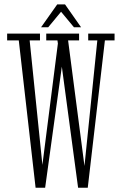

<svg xmlns="http://www.w3.org/2000/svg" viewBox="-20 -853 545 874"><path d="M142 1.5 65.5 -669H12.5V-700H162V-669H115L173 -102.5L243.5 -655L241.5 -669H190.5V-700H340V-669H290L364.5 -97.5L423 -669H381.5V-700H501.5V-669H457.5L379.5 1.5H335.5L261.5 -549.5L185.5 1.5ZM167 -729 240.5 -833H276L349 -729H316.5L258 -799.5L199.5 -729Z"/></svg>

Font: Imbue 10pt ExtraLight
Style: Regular
Weight: 200
Designer: Tyler Finck
Foundry: Etcetera Type Company
Version: Version 1.102; ttfautohint (v1.8.3)